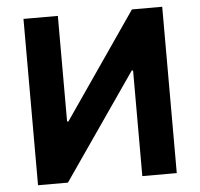

<svg xmlns="http://www.w3.org/2000/svg" viewBox="-51 -760 848 813"><g transform="rotate(-5 373.0 -353.5)"><path d="M224.2 -707V-258.1H230L539.1 -707H667.8V0H521.4V-449.1H515.6L205.2 0H78.1V-707Z"/></g></svg>

Font: WEMIX Pretendard Variable
Style: Regular
Weight: 400
Designer: Base glyphs from Inter by Rasmus Andersson; Hangeul glyphs from Noto Sans CJK(Source Han Sans) by Jang Soo-young and Kan
Foundry: Kil Hyung-jin
Version: Version 1.000;Glyphs 3.2 (3208)